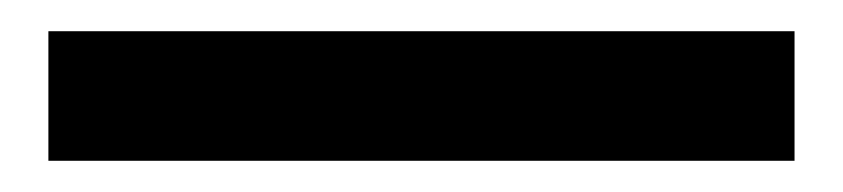

<svg xmlns="http://www.w3.org/2000/svg" viewBox="-20 60 540 123"><path d="M489 163H11V80H489Z"/></svg>

Font: Gugi Cyrillic
Style: Regular
Weight: 400
Foundry: TAE System & Typefaces Co.
Version: Version 3.10 September 15, 2020